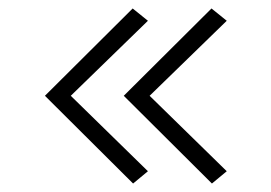

<svg xmlns="http://www.w3.org/2000/svg" viewBox="-20 -562 640 453"><path d="M293 -542 86 -336 294 -129 329 -158 147 -336 329 -513ZM272 -336 480 -129 515 -158 333 -336 515 -513 479 -542Z"/></svg>

Font: LT Wave Mono Light
Style: Regular
Weight: 300
Designer: Daniel Lyons
Version: Version 2.5 (Glyphs App)